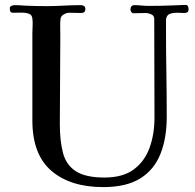

<svg xmlns="http://www.w3.org/2000/svg" viewBox="-20 -756 796 783"><path d="M749 -718Q749 -708 743.5 -705.5Q738 -703 730 -703Q724 -703 717.5 -703.5Q711 -704 704 -704Q676 -704 666.5 -696Q657 -688 657 -673Q657 -658 657 -635Q657 -546 658.5 -457.5Q660 -369 660 -280Q660 -192 634 -127.5Q608 -63 551.5 -28Q495 7 401 7Q267 7 189.5 -59.5Q112 -126 112 -265V-309Q112 -365 112 -420.5Q112 -476 112 -531V-621Q112 -635 113 -650.5Q114 -666 112 -680Q111 -696 96.5 -700.5Q82 -705 64 -704.5Q46 -704 35 -704Q25 -704 22.5 -708.5Q20 -713 20 -721Q20 -729 26 -732Q32 -735 39 -735Q50 -735 61 -734.5Q72 -734 82 -733Q104 -732 125.5 -731.5Q147 -731 169 -731Q204 -731 239 -733Q274 -735 308 -735Q316 -735 322 -732Q328 -729 328 -719Q328 -703 311 -703Q299 -703 287 -703.5Q275 -704 262 -704Q252 -704 240.5 -697.5Q229 -691 227 -680Q225 -664 225.5 -645.5Q226 -627 226 -610Q226 -520 225 -430Q224 -340 224 -250Q224 -181 237 -132Q250 -83 289.5 -57.5Q329 -32 406 -32Q481 -32 525.5 -65Q570 -98 590 -153.5Q610 -209 610 -276Q610 -377 609.5 -478Q609 -579 609 -679Q609 -692 597 -697.5Q585 -703 574 -703Q561 -703 549 -702.5Q537 -702 524 -702Q519 -702 515.5 -707Q512 -712 512 -717Q512 -735 529 -735Q543 -735 557.5 -733.5Q572 -732 587 -732Q612 -732 636.5 -732.5Q661 -733 686 -734Q698 -734 710.5 -735Q723 -736 736 -736Q744 -736 746.5 -730.5Q749 -725 749 -718Z"/></svg>

Font: Kaisei Tokumin Medium
Style: Regular
Weight: 500
Designer: Font-Kai, 金井和夫
Foundry: KAZUO KANAI
Version: Version 5.003